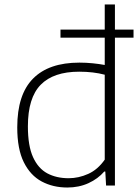

<svg xmlns="http://www.w3.org/2000/svg" viewBox="-20 -828 622 857"><path d="M280.5 9Q216.5 9 166 -18Q115.5 -45 86.2 -104Q57 -163 57 -259.5Q57 -406 127.5 -477.2Q198 -548.5 334.5 -548.5Q364.5 -548.5 394 -545.5Q423.5 -542.5 447.5 -538V-660H250V-696H447.5V-808H493V-696H576V-660H493V0H453.5L450 -62.5H445.5Q417.5 -30 375 -10.5Q332.5 9 280.5 9ZM286.5 -32.5Q331 -32.5 373.8 -51.8Q416.5 -71 447.5 -115.5V-494.5Q397 -508 333.5 -508Q219 -508 161.8 -449.8Q104.5 -391.5 104.5 -264Q104.5 -177 127.5 -126.5Q150.5 -76 191.2 -54.2Q232 -32.5 286.5 -32.5Z"/></svg>

Font: Encode Sans SemiExpanded SemiExpanded ExtraLight
Style: Regular
Weight: 200
Width: 6
Designer: Multiple Designers
Foundry: Impallari Type
Version: Version 3.000; ttfautohint (v1.8.3) -l 8 -r 50 -G 200 -x 14 